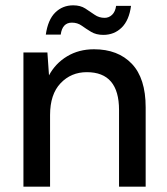

<svg xmlns="http://www.w3.org/2000/svg" viewBox="-20 -701 627 721"><path d="M68 0V-504H158L164 -418Q188 -463 232 -489.5Q276 -516 333 -516Q423 -516 475 -461.5Q527 -407 527 -298V0H427V-288Q427 -430 306 -430Q247 -430 207.5 -388.5Q168 -347 168 -269V0ZM368 -570Q341 -570 322 -581.5Q303 -593 287 -604.5Q271 -616 250 -616Q214 -616 208 -571H152Q160 -627 187.5 -654Q215 -681 255 -681Q282 -681 300.5 -669Q319 -657 335.5 -645.5Q352 -634 373 -634Q389 -634 401 -645.5Q413 -657 416 -679H472Q465 -625 437 -597.5Q409 -570 368 -570Z"/></svg>

Font: DM Sans Medium
Style: Regular
Weight: 500
Designer: Colophon Foundry, Jonny Pinhorn
Foundry: Colophon Foundry
Version: Version 4.004; ttfautohint (v1.8.4.7-5d5b)